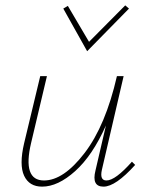

<svg xmlns="http://www.w3.org/2000/svg" viewBox="-20 -692 552 716"><path d="M461 -660 305 -501 216 -660 233 -670 312 -536 447 -672ZM472 -89 484 -77Q411 4 366 4Q321 4 336 -56L375 -224Q325 -112 260.5 -54Q196 4 137 4Q89 4 70 -36.5Q51 -77 70 -158L130 -408H155L96 -159Q63 -19 144 -19Q217 -19 295.5 -121.5Q374 -224 416 -408H441L360 -59Q351 -19 377 -19Q410 -19 472 -89Z"/></svg>

Font: EauTestText Extralight
Style: Italic
Weight: 250
Italic angle: -12°
Designer: Christian Thalmann (Catharsis Fonts)
Version: Version 0.001;PS 000.001;hotconv 1.0.88;makeotf.lib2.5.64775